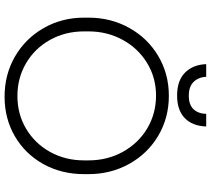

<svg xmlns="http://www.w3.org/2000/svg" viewBox="-61 -842 920 838"><g transform="rotate(90 399.0 -423.0)"><path d="M57 -330V-349Q57 -447 102 -527.5Q147 -608 225 -654Q303 -700 398 -700Q494 -700 572 -654Q650 -608 695 -527.5Q740 -447 740 -349V-330Q740 -231 696 -152Q652 -73 575 -28Q498 17 402 17Q305 17 226.5 -28.5Q148 -74 102.5 -153.5Q57 -233 57 -330ZM680 -330V-349Q680 -432 642.5 -499.5Q605 -567 540.5 -605.5Q476 -644 397 -644Q319 -644 255 -605Q191 -566 154 -498.5Q117 -431 117 -349V-330Q117 -248 154 -181.5Q191 -115 255.5 -77Q320 -39 399 -39Q478 -39 542 -77Q606 -115 643 -181.5Q680 -248 680 -330ZM260 -863H315Q317 -829 337.5 -808Q358 -787 398 -787Q437 -787 456.5 -807.5Q476 -828 477 -863H532Q530 -803 495.5 -769.5Q461 -736 397 -736Q331 -736 296.5 -771Q262 -806 260 -863Z"/></g></svg>

Font: Bellota
Style: Regular
Weight: 400
Designer: Kemie Guaida
Foundry: Kemie Guaida
Version: Version 4.001